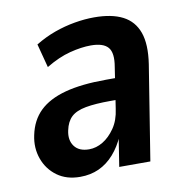

<svg xmlns="http://www.w3.org/2000/svg" viewBox="-64 -566 621 638"><g transform="rotate(-10 246.5 -247.0)"><path d="M157 10Q111 10 79.5 -13Q48 -36 34.5 -73.5Q21 -111 30 -153Q40 -202 71.5 -232.5Q103 -263 158.5 -278Q214 -293 298 -293H343L333 -221H299Q248 -221 215.5 -215Q183 -209 166.5 -193.5Q150 -178 144 -149Q137 -117 152.5 -96Q168 -75 202 -75Q226 -75 248.5 -88.5Q271 -102 289 -128Q307 -154 312 -192L333 -330Q341 -376 325 -395Q309 -414 267 -414Q235 -414 196 -404Q157 -394 114 -368L93 -448Q126 -468 159.5 -480Q193 -492 227.5 -498Q262 -504 294 -504Q353 -504 390 -485Q427 -466 441.5 -425.5Q456 -385 446 -319L395 0H290L306 -102H309Q294 -67 271.5 -41.5Q249 -16 220.5 -3Q192 10 157 10Z"/></g></svg>

Font: Nunito Sans 10pt Condensed
Style: Bold Italic
Weight: 700
Width: 3
Italic angle: -9°
Designer: Vernon Adams
Foundry: Vernon Adams
Version: Version 3.101;gftools[0.9.27]